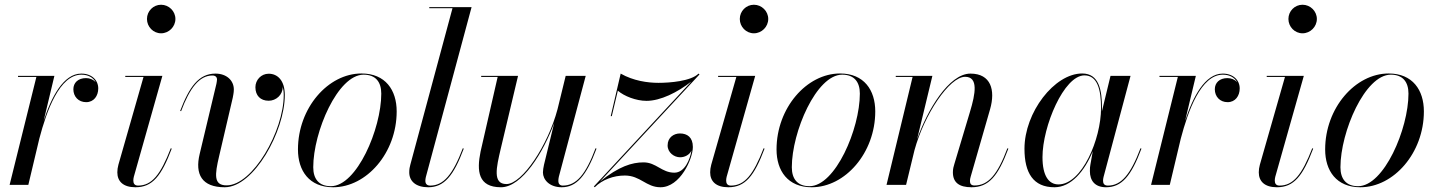

<svg xmlns="http://www.w3.org/2000/svg" viewBox="-20 -780 6062 810"><path d="M133.5 -455.5 20.5 0H99.5L146 -195.5C176.5 -311.5 231 -465 323.5 -465C353 -465 373.5 -452 383.5 -433.5C374 -444 359.5 -450.5 343 -450.5C309 -450.5 289.5 -430.5 289.5 -403.5C289.5 -372.5 311 -349 343.5 -349C376 -349 394.5 -375.5 394.5 -407C394.5 -441 368 -469.5 323 -469.5C248 -469.5 196.5 -370.5 164 -269.5L209.5 -460H56V-455.5Z M600 -700C600 -667 626.5 -639.5 659.5 -639.5C692.5 -639.5 720 -667 720 -700C720 -733 692.5 -760 659.5 -760C626.5 -760 600 -733 600 -700ZM704.5 -153 700.5 -154.5C657 -42 620 3 562.5 3C547.5 3 542.5 -6.5 542.5 -18C542.5 -22.5 543 -28.5 544.5 -34L665 -460H508.5V-455.5H585.5L479.5 -85C476.5 -74 475 -63 475 -53C475 -15 499.5 10 551.5 10C623.5 10 661 -38 704.5 -153Z M904.5 -121.5 962 -368C963 -375 966.5 -388 966.5 -402.5C966.5 -440.5 936 -469.5 889 -469.5C818 -469.5 778 -412 740 -312L744 -311C780.5 -408 820.5 -461.5 876 -461.5C888.5 -461.5 895.5 -455 895.5 -444.5C895.5 -439.5 894 -432.5 893 -426.5L822.5 -131C801.5 -44.5 831.5 10 928 10C1051 10 1181.5 -226.5 1181.5 -379C1181.5 -440 1151.5 -469 1113.5 -469C1081.5 -469 1057.5 -442.5 1057.5 -412C1057.5 -377 1078.5 -355 1113.5 -355C1145 -355 1172.5 -380 1172.5 -412C1172.5 -413.5 1172.5 -415 1172 -416.5C1175 -405.5 1177 -393.5 1177 -379C1177 -227.5 1046.5 2 936 2C880.5 2 886 -42.5 904.5 -121.5Z M1385.5 10C1526.5 10 1653.5 -135 1653.5 -310C1653.5 -400 1606 -470 1505 -470C1364 -470 1237 -324.5 1237 -149.5C1237 -59.5 1284.5 10 1385.5 10ZM1376 5.5C1325 5.5 1301.5 -25.5 1301.5 -74.5C1301.5 -223.5 1405 -465 1514 -465C1565 -465 1588.5 -434 1588.5 -385C1588.5 -236 1485 5.5 1376 5.5Z M1936.5 -153 1932.5 -154.5C1890 -42.5 1850.5 3 1795 3C1780.5 3 1774.5 -5.5 1774.5 -17C1774.5 -21 1775 -27.5 1776.5 -33L1969.5 -750H1791V-745.5H1889L1711 -85C1708.5 -76 1706.5 -66.5 1706.5 -53C1706.5 -15.5 1734.5 10 1786.5 10C1853.5 10 1893.5 -38 1936.5 -153Z M2165.5 -460H2010V-455.5H2079.5L2007.5 -141C1990.5 -58.5 1997 10 2093.5 10C2182.5 10 2273.5 -139 2318 -261.5L2275 -85C2272.5 -74.5 2270.5 -60.5 2270.5 -52.5C2270.5 -22.5 2297.5 10 2349.5 10C2412 10 2453.5 -38 2496.5 -153L2492.5 -154.5C2450.5 -42.5 2411 3 2354 3C2341.5 3 2335.5 -5.5 2335.5 -16C2335.5 -21 2336 -28 2337.5 -34L2451 -460H2366.5L2332 -319C2292 -167.5 2183 -3.5 2116.5 -3.5C2057.5 -3.5 2074 -73.5 2092.5 -152.5Z M2556.5 -290H2561L2586.5 -397.5C2612.5 -374.5 2663.5 -354.5 2707.5 -354.5C2766 -354.5 2838 -390 2896.5 -436L2485 7H2486L2489 10C2521 -22 2568 -39.5 2616 -39.5C2682 -39.5 2705.5 10 2766.5 10C2849.5 10 2903 -110 2903 -160C2903 -201 2879 -217 2848.5 -217C2823.5 -217 2796.5 -201 2796.5 -166.5C2796.5 -136 2824.5 -116.5 2849 -116.5C2868.5 -116.5 2888 -126 2897 -144.5C2891.5 -108.5 2869 -51.5 2825 -51.5C2771.5 -51.5 2748.5 -95 2695 -95C2646.5 -95 2591.5 -78.5 2511 -14L2931 -466L2927 -469.5C2895 -437.5 2806 -430.5 2758 -430.5C2712 -430.5 2652 -439 2598.5 -469.5Z M3101 -700C3101 -667 3127.5 -639.5 3160.5 -639.5C3193.5 -639.5 3221 -667 3221 -700C3221 -733 3193.5 -760 3160.5 -760C3127.5 -760 3101 -733 3101 -700ZM3205.5 -153 3201.5 -154.5C3158 -42 3121 3 3063.5 3C3048.5 3 3043.5 -6.5 3043.5 -18C3043.5 -22.5 3044 -28.5 3045.5 -34L3166 -460H3009.5V-455.5H3086.5L2980.5 -85C2977.5 -74 2976 -63 2976 -53C2976 -15 3000.5 10 3052.5 10C3124.5 10 3162 -38 3205.5 -153Z M3404.5 10C3545.5 10 3672.5 -135 3672.5 -310C3672.5 -400 3625 -470 3524 -470C3383 -470 3256 -324.5 3256 -149.5C3256 -59.5 3303.5 10 3404.5 10ZM3395 5.5C3344 5.5 3320.5 -25.5 3320.5 -74.5C3320.5 -223.5 3424 -465 3533 -465C3584 -465 3607.5 -434 3607.5 -385C3607.5 -236 3504 5.5 3395 5.5Z M3830 -455.5 3720 0H3802.5L3838 -146.5C3879 -296.5 3985 -456 4051.5 -456C4108 -456 4095.5 -385.5 4072 -308L4006 -87.5C4003 -78.5 4000 -67 4000 -53C4000 -10 4026.5 10 4078.5 10C4152 10 4191 -38 4234 -153L4230 -154.5C4188 -42.5 4149 2.5 4091 2.5C4076 2.5 4072 -6 4072 -16.5C4072 -21.5 4073 -28.5 4075 -34.5L4157 -319.5C4180 -400 4160.5 -469.5 4074 -469.5C3983.5 -469.5 3892 -315.5 3849 -192.5L3913.5 -460H3759V-455.5Z M4629 -324C4629 -398 4617.5 -470 4545.5 -470C4428 -470 4302 -305.5 4302 -152.5C4302 -50.5 4339 10 4428.5 10C4499 10 4555.5 -58 4590 -141.5L4580 -85C4578.5 -78 4578 -69 4578 -58C4578 -18 4599 10 4646 10C4712.5 10 4752.5 -38 4795.5 -153L4791.5 -154.5C4749 -42.5 4709.5 3 4654 3C4639 3 4633.5 -5.5 4633.5 -17C4633.5 -21.5 4634 -27.5 4635.5 -33L4749.5 -460H4665L4628.5 -309.5C4628.5 -314.5 4629 -319.5 4629 -324ZM4625 -324C4625 -192.5 4544 -2 4445.5 -2C4404.5 -2 4378 -38 4378 -117C4378 -247 4468.5 -462 4555 -462C4610 -462 4625 -401.5 4625 -324Z M4949 -455.5 4836 0H4915L4961.5 -195.5C4992 -311.5 5046.5 -465 5139 -465C5168.5 -465 5189 -452 5199 -433.5C5189.5 -444 5175 -450.5 5158.5 -450.5C5124.5 -450.5 5105 -430.5 5105 -403.5C5105 -372.5 5126.5 -349 5159 -349C5191.5 -349 5210 -375.5 5210 -407C5210 -441 5183.5 -469.5 5138.5 -469.5C5063.5 -469.5 5012 -370.5 4979.5 -269.5L5025 -460H4871.5V-455.5Z M5415.5 -700C5415.5 -667 5442 -639.5 5475 -639.5C5508 -639.5 5535.5 -667 5535.5 -700C5535.5 -733 5508 -760 5475 -760C5442 -760 5415.5 -733 5415.5 -700ZM5520 -153 5516 -154.5C5472.5 -42 5435.5 3 5378 3C5363 3 5358 -6.5 5358 -18C5358 -22.5 5358.5 -28.5 5360 -34L5480.5 -460H5324V-455.5H5401L5295 -85C5292 -74 5290.5 -63 5290.5 -53C5290.5 -15 5315 10 5367 10C5439 10 5476.5 -38 5520 -153Z M5719 10C5860 10 5987 -135 5987 -310C5987 -400 5939.5 -470 5838.5 -470C5697.5 -470 5570.5 -324.5 5570.5 -149.5C5570.5 -59.5 5618 10 5719 10ZM5709.5 5.5C5658.5 5.5 5635 -25.5 5635 -74.5C5635 -223.5 5738.5 -465 5847.5 -465C5898.5 -465 5922 -434 5922 -385C5922 -236 5818.5 5.5 5709.5 5.5Z"/></svg>

Font: Bodoni* 36pt
Style: Italic
Weight: 400
Italic angle: -13°
Version: Version 2.3